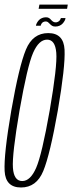

<svg xmlns="http://www.w3.org/2000/svg" viewBox="-22 -826 320 850"><path d="M71 4Q139.5 4 169.5 -68.8Q199.5 -141.5 234 -337Q267.5 -532 263.8 -605.8Q260 -679.5 191.5 -679.5Q123 -679.5 92.8 -606.5Q62.5 -533.5 28 -337Q-5.5 -141.5 -1.5 -68.8Q2.5 4 71 4ZM76.5 -24.5Q39.5 -24.5 35.2 -82.8Q31 -141 64.5 -337Q99 -533.5 124.5 -592Q150 -650.5 186.5 -650.5Q222.5 -650.5 227.2 -592.2Q232 -534 198 -337Q163.5 -141 138 -82.8Q112.5 -24.5 76.5 -24.5ZM223 -708.5Q233 -708.5 241.2 -712Q249.5 -715.5 255 -721.5Q260.5 -727.5 264 -733.8Q267.5 -740 268 -746H247.5Q246.5 -742 243.5 -737.2Q240.5 -732.5 235.2 -729.8Q230 -727 225 -727Q218 -727 213 -730.2Q208 -733.5 204 -738.2Q200 -743 195 -746.2Q190 -749.5 181.5 -749.5Q172 -749.5 163.8 -746Q155.5 -742.5 150.2 -736.8Q145 -731 141.5 -724.8Q138 -718.5 137 -712H158Q159 -716.5 161.8 -721.2Q164.5 -726 169.5 -728.5Q174.5 -731 180.5 -731Q186.5 -731 190.5 -727.8Q194.5 -724.5 199 -719.8Q203.5 -715 208.8 -711.8Q214 -708.5 223 -708.5ZM149 -787H275L278 -805.5H152.5Z"/></svg>

Font: Anybody ExtraCondensed ExtraLight
Style: Italic
Weight: 250
Width: 2
Italic angle: -10°
Version: Version 1.113;gftools[0.9.25]